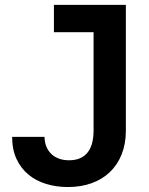

<svg xmlns="http://www.w3.org/2000/svg" viewBox="-20 -747 601 777"><path d="M358.7 -616.8H198.2V-727.3H489.3V-215.9Q489 -163.7 472.1 -121.8Q455.3 -79.9 424.7 -50.6Q394.2 -21.3 350.9 -5.7Q307.5 9.9 254.6 9.9Q207.7 9.9 166.5 -2.7Q125.4 -15.3 94.8 -40.7Q64.3 -66.1 46.7 -104Q29.1 -142 29.1 -193.2H160.2Q160.5 -171.5 167.6 -153.9Q174.7 -136.4 187.5 -124.1Q200.3 -111.9 218.4 -105.1Q236.5 -98.4 259.6 -98.4Q307.5 -98.4 332.7 -127.8Q358 -157.3 358.7 -215.9Z"/></svg>

Font: Linik Sans SemiBold
Style: Regular
Weight: 600
Designer: Rasmus Andersson (font), Cristiano Sobral (main changes)
Foundry: rsms
Version: Version 3.018;June 1, 2022;FontCreator 14.0.0.2814 64-bit; t